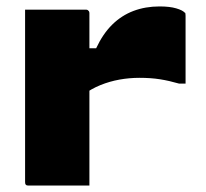

<svg xmlns="http://www.w3.org/2000/svg" viewBox="-20 -577 640 597"><path d="M240 -427H279Q300 -472 329 -500.5Q358 -529 395 -543Q432 -557 476 -557Q508 -557 528 -551Q548 -545 554 -538Q556 -538 556.5 -535Q557 -532 557 -528Q557 -502 557 -475.5Q557 -449 557 -423Q557 -397 557 -370.5Q557 -344 557 -317H537Q506 -326 477.5 -330.5Q449 -335 414 -335Q382 -335 351.5 -329.5Q321 -324 292.5 -312.5Q264 -301 240 -283ZM258 0Q232 0 198 0Q164 0 130 0Q96 0 69 0Q66 0 64 -0.5Q62 -1 60.5 -2.5Q59 -4 58.5 -6Q58 -8 58 -11Q58 -54 58 -98Q58 -142 58 -186.5Q58 -231 58 -274.5Q58 -318 58 -361.5Q58 -405 58 -449Q58 -476 58 -501Q58 -526 58 -547Q88 -547 122.5 -547Q157 -547 190.5 -547Q224 -547 247 -547Q251 -547 253 -545.5Q255 -544 256.5 -542Q258 -540 258 -536Q258 -482 258 -428.5Q258 -375 258 -321.5Q258 -268 258 -214.5Q258 -161 258 -107.5Q258 -54 258 0Z"/></svg>

Font: Recursive Monospace Black
Style: Regular
Weight: 900
Version: Version 1.047